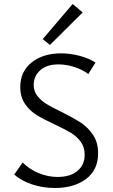

<svg xmlns="http://www.w3.org/2000/svg" viewBox="-20 -930 561 957"><path d="M252 -310Q196 -336 162 -357Q128 -378 104.5 -412.5Q81 -447 81 -496Q81 -574 138 -619Q195 -664 284 -664Q330 -664 376 -652Q422 -640 456 -618L420 -561Q391 -583 351 -596Q311 -609 272 -609Q212 -609 180 -579.5Q148 -550 148 -507Q148 -475 166.5 -451.5Q185 -428 212 -411.5Q239 -395 287 -372Q345 -343 381.5 -319.5Q418 -296 443.5 -258Q469 -220 469 -166Q469 -83 409 -38Q349 7 254 7Q193 7 139.5 -11Q86 -29 51 -60L93 -120Q127 -86 173 -67Q219 -48 267 -48Q330 -48 366 -78Q402 -108 402 -159Q402 -197 382 -224Q362 -251 332.5 -268.5Q303 -286 252 -310ZM193 -735 342 -910 392 -868 229 -706Z"/></svg>

Font: Ysabeau
Style: Regular
Weight: 400
Designer: Christian Thalmann (Catharsis Fonts)
Version: Version 0.003